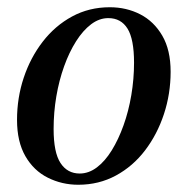

<svg xmlns="http://www.w3.org/2000/svg" viewBox="-20 -496 516 530"><path d="M196 14Q151 14 112 -5.5Q73 -25 50 -65Q27 -105 27 -165Q27 -226 45.5 -281.5Q64 -337 98 -381Q132 -425 179 -450.5Q226 -476 283 -476Q329 -476 367 -456.5Q405 -437 428 -397.5Q451 -358 451 -298Q451 -237 432.5 -181Q414 -125 380.5 -81Q347 -37 300 -11.5Q253 14 196 14ZM200 -17Q225 -17 247.5 -34Q270 -51 288.5 -81Q307 -111 321 -150Q335 -189 342.5 -233.5Q350 -278 350 -323Q350 -388 332 -417Q314 -446 279 -446Q254 -446 231.5 -429Q209 -412 190 -382Q171 -352 157 -313Q143 -274 135.5 -230Q128 -186 128 -140Q128 -75 147 -46Q166 -17 200 -17Z"/></svg>

Font: Source Serif 4 48pt SemiBold
Style: Italic
Weight: 600
Italic angle: -12°
Designer: Frank Grießhammer
Foundry: Adobe Systems Incorporated
Version: Version 4.004;hotconv 1.0.116;makeotfexe 2.5.65601